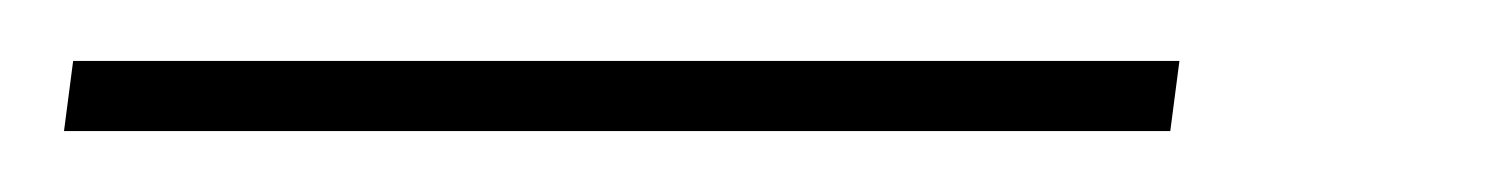

<svg xmlns="http://www.w3.org/2000/svg" viewBox="-20 8 495 63"><path d="M367 28 364 51H1L4 28Z"/></svg>

Font: Pathway Extreme 28pt ExtraLight
Style: Italic
Weight: 250
Italic angle: -8°
Designer: Eduardo Rodriguez Tunni
Foundry: Eduardo Rodriguez Tunni
Version: Version 1.001;gftools[0.9.26]